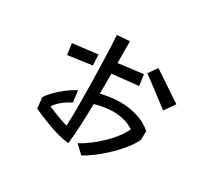

<svg xmlns="http://www.w3.org/2000/svg" viewBox="-161 -987 1321 1248"><g transform="rotate(30 500.0 -362.5)"><path d="M518 -19Q554 -38 592 -66.5Q630 -95 666 -129.5Q702 -164 729.5 -200Q757 -236 772 -270Q737 -293 697.5 -303Q658 -313 617 -313Q583 -313 548 -307Q513 -301 481 -292Q480 -205 476 -126Q472 -47 465 11Q431 8 390.5 -2.5Q350 -13 309 -28Q268 -43 233.5 -57.5Q199 -72 178 -82L169 -163Q184 -188 212.5 -217Q241 -246 277 -273.5Q313 -301 348 -319L359 -232Q328 -218 295.5 -192.5Q263 -167 245 -138Q264 -130 292 -118.5Q320 -107 349 -97Q378 -87 398 -82Q400 -115 400.5 -159Q401 -203 401 -254Q401 -336 399 -428Q397 -520 394 -606Q391 -692 387 -756L481 -763Q481 -729 481.5 -688Q482 -647 482 -600L667 -623L678 -541L482 -520V-370Q517 -379 553.5 -384Q590 -389 627 -389Q689 -389 751 -371.5Q813 -354 865 -310L863 -244Q848 -209 816 -168.5Q784 -128 743 -88Q702 -48 659 -15Q616 18 578 38ZM728 -705 947 -559 893 -481 683 -640ZM160 -564 347 -586 351 -506 172 -481Z"/></g></svg>

Font: Stick
Style: Regular
Weight: 400
Designer: Fontworks Inc.
Foundry: Fontworks Inc.
Version: Version 1.100